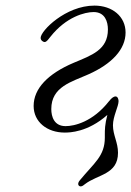

<svg xmlns="http://www.w3.org/2000/svg" viewBox="-20 -462 468 685"><path d="M100 -84C100 -27 148 11 211 11C228 11 293 10 363 -52C354 -18 354 2 354 18V29C354 95 316 119 265 181C254 194 260 203 268 203C274 203 279 198 283 195C328 160 401 161 401 83C401 46 383 20 383 -15C383 -47 403 -82 403 -101C403 -106 401 -118 392 -118C387 -118 379 -114 369 -101C311 -27 245 -12 214 -12C173 -12 163 -46 163 -73C163 -153 236 -170 296 -197C379 -234 428 -286 428 -346C428 -403 381 -442 317 -442C214 -442 125 -352 125 -327C125 -317 135 -312 139 -312C147 -312 154 -324 160 -331C216 -402 283 -419 314 -419C355 -419 365 -384 365 -357C365 -284 307 -265 243 -238C151 -199 100 -146 100 -84Z"/></svg>

Font: CMU Serif
Style: Italic
Weight: 500
Italic angle: -14.04°
Version: Version 0.7.0